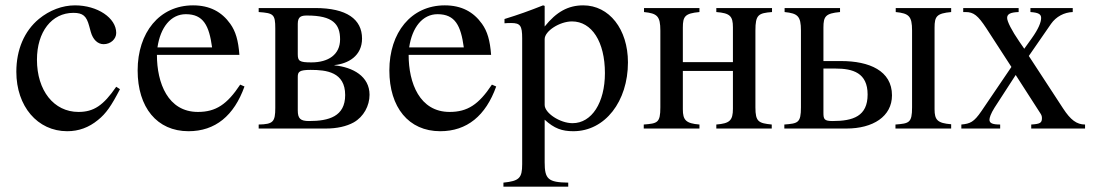

<svg xmlns="http://www.w3.org/2000/svg" viewBox="-20 -480 4085 717"><path d="M414 -156C366 -86 330 -62 273 -62C181 -62 118 -142 118 -257C118 -361 173 -432 254 -432C290 -432 303 -420 313 -383L319 -361C327 -332 345 -315 367 -315C393 -315 414 -334 414 -357C414 -413 344 -460 260 -460C213 -460 165 -442 125 -409C71 -364 41 -295 41 -212C41 -83 120 10 231 10C274 10 312 -4 346 -32C376 -56 396 -85 428 -147Z M877 -164C828 -90 786 -62 719 -62C607 -62 566 -170 566 -275H874C870 -329 860 -363 840 -391C808 -436 763 -460 701 -460C575 -460 494 -358 494 -217C494 -79 566 10 684 10C784 10 854 -48 893 -157ZM568 -303C579 -378 618 -427 674 -427C740 -427 761 -384 772 -303Z M1229 -237C1280 -242 1332 -271 1332 -336C1332 -408 1275 -450 1157 -450H946V-435C1001 -431 1008 -427 1008 -374V-77C1008 -25 1000 -16 946 -15V0H1197C1238 0 1274 -8 1301 -23C1338 -44 1360 -85 1360 -126C1360 -195 1298 -229 1229 -236ZM1092 -391C1092 -419 1106 -422 1127 -422C1223 -422 1250 -390 1250 -333C1250 -276 1206 -247 1143 -247C1098 -247 1092 -252 1092 -278ZM1092 -193C1092 -212 1098 -219 1140 -219C1199 -219 1269 -211 1269 -125C1269 -45 1208 -28 1134 -28C1102 -28 1092 -37 1092 -68Z M1817 -164C1768 -90 1726 -62 1659 -62C1547 -62 1506 -170 1506 -275H1814C1810 -329 1800 -363 1780 -391C1748 -436 1703 -460 1641 -460C1515 -460 1434 -358 1434 -217C1434 -79 1506 10 1624 10C1724 10 1794 -48 1833 -157ZM1508 -303C1519 -378 1558 -427 1614 -427C1680 -427 1701 -384 1712 -303Z M2014 -458 2008 -460C1955 -439 1919 -426 1864 -409V-393C1873 -394 1880 -394 1889 -394C1923 -394 1930 -384 1930 -337V133C1930 185 1919 196 1860 202V217H2102V202C2027 201 2014 189 2014 126V-33C2050 0 2079 10 2121 10C2240 10 2325 -102 2325 -247C2325 -371 2255 -460 2158 -460C2102 -460 2058 -436 2014 -381ZM2014 -334C2014 -364 2070 -400 2116 -400C2190 -400 2239 -324 2239 -207C2239 -97 2190 -20 2118 -20C2071 -20 2014 -58 2014 -88Z M2863 -450H2655V-435C2706 -431 2717 -420 2717 -378V-248H2530V-377C2530 -419 2538 -430 2592 -435V-450H2385V-435C2434 -430 2446 -420 2446 -366V-79C2446 -21 2435 -19 2384 -15V0H2592V-15C2541 -19 2530 -32 2530 -72V-215H2717V-74C2717 -30 2705 -19 2655 -15V0H2862V-15C2813 -20 2801 -25 2801 -79V-366C2801 -425 2812 -431 2863 -435Z M3532 0V-16C3481 -20 3470 -32 3470 -72V-377C3470 -419 3478 -430 3532 -435V-450H3325V-435C3374 -430 3386 -420 3386 -366V-79C3386 -21 3375 -19 3324 -15V0ZM3055 -252V-377C3055 -419 3063 -430 3117 -435V-450H2910V-435C2959 -430 2971 -420 2971 -366V-79C2971 -21 2960 -19 2909 -15V0H3141C3240 0 3311 -45 3311 -124C3311 -216 3226 -252 3121 -252ZM3055 -224H3100C3165 -224 3220 -208 3220 -127C3220 -46 3166 -28 3089 -28C3058 -28 3055 -35 3055 -59Z M4032 0V-15C4001 -15 3978 -32 3950 -75L3822 -271L3905 -391C3924 -418 3954 -434 3986 -435V-450H3828V-435C3858 -433 3868 -427 3868 -413C3868 -397 3858 -372 3833 -337L3805 -298L3787 -324C3758 -366 3741 -400 3741 -413C3741 -428 3754 -434 3784 -435V-450H3577V-435H3586C3616 -435 3632 -422 3663 -375L3757 -230L3645 -65C3617 -24 3603 -18 3570 -15V0H3715V-15C3686 -15 3675 -20 3675 -33C3675 -40 3680 -56 3694 -78L3773 -200L3865 -57C3869 -51 3871 -46 3871 -39C3871 -21 3864 -17 3831 -15V0Z"/></svg>

Font: STIX Math
Style: Regular
Weight: 400
Designer: MicroPress Inc., with final additions and corrections provided by Coen Hoffman, Elsevier (retired)
Version: Version 1.1.0